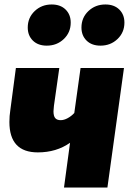

<svg xmlns="http://www.w3.org/2000/svg" viewBox="-20 -838 578 858"><path d="M460 0H266L293 -200Q232 -157 149 -157Q22 -157 22 -293Q22 -320 26 -345L51 -534H245L221 -365Q219 -347 219 -341Q219 -319 227 -310Q235 -301 251 -301Q266 -301 282.5 -310Q299 -319 312 -333L340 -534H534ZM104 -715Q104 -759 135 -788.5Q166 -818 211 -818Q250 -818 273 -795.5Q296 -773 296 -737Q296 -693 265 -663.5Q234 -634 189 -634Q150 -634 127 -656.5Q104 -679 104 -715ZM344 -715Q344 -759 375 -788.5Q406 -818 451 -818Q490 -818 513 -795.5Q536 -773 536 -737Q536 -693 505 -663.5Q474 -634 429 -634Q390 -634 367 -656.5Q344 -679 344 -715Z"/></svg>

Font: FiraGO Heavy
Style: Italic
Weight: 900
Italic angle: -8°
Designer: bBox Type GmbH
Foundry: bBox Type GmbH
Version: Version 1.001